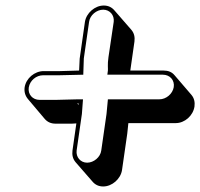

<svg xmlns="http://www.w3.org/2000/svg" viewBox="-20 -632 724 694"><path d="M287 -553 268 -420 266 -377 197 -375H138C105 -375 74 -349 69 -316C67 -300 71 -286 81 -274L141 -203C151 -191 164 -185 181 -185H240L256 -186L242 -88C240 -72 243 -58 253 -46L314 24C324 36 337 42 353 42C385 42 416 15 421 -17L440 -149L444 -187H615C648 -187 678 -214 683 -247C685 -263 682 -277 672 -289L611 -360C601 -372 588 -377 571 -377H451L466 -482C468 -498 465 -512 455 -524L394 -594C384 -606 371 -612 355 -612C323 -612 292 -585 287 -553ZM259 -258H264V-253ZM84 -316C88 -341 111 -360 136 -360H195L281 -362L283 -421L302 -553C305 -577 329 -597 353 -597C377 -597 394 -577 391 -553L372 -425C368 -399 371 -381 370 -377L368 -362H569C594 -362 612 -342 608 -317C604 -293 581 -273 556 -273H370L365 -220L346 -88C343 -64 319 -44 295 -44C271 -44 254 -64 257 -88L276 -220L280 -273H261L182 -271H123C98 -271 80 -291 84 -316Z"/></svg>

Font: AppleStorm
Style: ShdXbdIta
Weight: 800
Foundry: Cannot Into Space Fonts
Version: Version 1.01